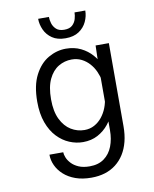

<svg xmlns="http://www.w3.org/2000/svg" viewBox="-97 -772 844 1055"><g transform="rotate(-10 325.0 -244.0)"><path d="M327 211.5Q277 211.5 238.8 197.8Q200.5 184 174.2 160.2Q148 136.5 134.5 107.2Q121 78 121 47H198Q198 59.5 204.8 76.5Q211.5 93.5 226.8 110Q242 126.5 267 137.5Q292 148.5 328.5 148.5Q377 148.5 409 125.2Q441 102 456.5 62Q472 22 472 -27.5V-392.5L475 -500H549V-36.5Q549 10.5 539.2 49Q529.5 87.5 510.5 117.8Q491.5 148 464.5 169Q437.5 190 403 200.8Q368.5 211.5 327 211.5ZM315.5 11Q277.5 11 240.2 -4.5Q203 -20 172.5 -52Q142 -84 123.8 -133.5Q105.5 -183 105.5 -251Q105.5 -341.5 135.5 -399.2Q165.5 -457 212.5 -484Q259.5 -511 310.5 -511Q357 -511 393.8 -493Q430.5 -475 456.2 -445.5Q482 -416 495.5 -381.2Q509 -346.5 509 -313L476.5 -302.5Q471.5 -329 460 -354.8Q448.5 -380.5 430 -401.2Q411.5 -422 386.8 -434.5Q362 -447 331.5 -447Q292 -447 258 -426.8Q224 -406.5 203.2 -363.2Q182.5 -320 182.5 -251Q182.5 -183 204 -139.2Q225.5 -95.5 260.2 -74.2Q295 -53 335 -53Q365.5 -53 390.2 -66.5Q415 -80 433 -102.5Q451 -125 461.8 -152.8Q472.5 -180.5 475.5 -209.5L510 -198.5Q510 -164 497 -127Q484 -90 459 -58.8Q434 -27.5 398 -8.2Q362 11 315.5 11ZM320 -567.5Q274.5 -567.5 245.8 -587.2Q217 -607 203.2 -637.5Q189.5 -668 189.5 -699H249.5Q249.5 -682.5 255.2 -663Q261 -643.5 276.5 -629.2Q292 -615 321 -615Q351 -615 366.2 -629.2Q381.5 -643.5 387 -663Q392.5 -682.5 392.5 -699H452.5Q452.5 -668 438.5 -637.5Q424.5 -607 395.2 -587.2Q366 -567.5 320 -567.5Z"/></g></svg>

Font: Trispace Thin Light
Style: Regular
Weight: 300
Version: Version 1.210